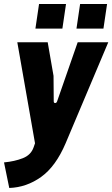

<svg xmlns="http://www.w3.org/2000/svg" viewBox="-49 -720 558 954"><path d="M-3 214 -29 87Q24 82 64.5 66Q105 50 118 12L125 -8L37 -510H188L217 -343L218 -217Q218 -208 225 -208Q232 -208 235 -217L337 -510H489L277 -8Q228 107 155.5 159Q83 211 -3 214ZM331 -578 349 -700H483L465 -578ZM127 -578 145 -700H279L261 -578Z"/></svg>

Font: Finlandica
Style: Bold Italic
Weight: 700
Italic angle: -8°
Designer: Niklas Ekholm, Juho Hiilivirta, Jaakko Suomalainen
Foundry: Helsinki Type Studio
Version: Version 1.064; ttfautohint (v1.8.4.7-5d5b)